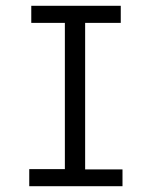

<svg xmlns="http://www.w3.org/2000/svg" viewBox="-20 -643 540 663"><path d="M81 0H403V-58H274V-564H397V-623H88V-564H204V-59H81Z"/></svg>

Font: Inconsolata Thin
Style: Regular
Weight: 100
Monospace: yes
Designer: Raph Levien, Cyreal, Brenton Simpson
Foundry: Raph Levien, Cyreal, Google
Version: Version 3.100